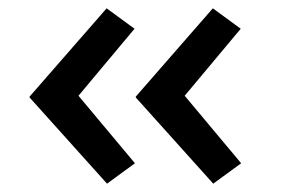

<svg xmlns="http://www.w3.org/2000/svg" viewBox="-20 -491 683 461"><path d="M492 -50 306 -257V-259L491 -471L558 -422L415 -251L416 -270L559 -99ZM237 -50 51 -257V-259L236 -471L303 -422L160 -251L161 -270L304 -99Z"/></svg>

Font: Lexend Exa
Style: Regular
Weight: 400
Designer: Bonnie Shaver-Troup, Thomas Jockin
Foundry: Lexend
Version: Version 1.007